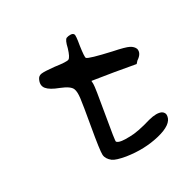

<svg xmlns="http://www.w3.org/2000/svg" viewBox="-74 -514 497 493"><g transform="rotate(-20 174.5 -267.5)"><path d="M153.3 -434.6Q158.2 -437.5 165 -438.5Q171.9 -439.5 174.8 -435.5Q177.7 -432.6 177.7 -403.3Q178.7 -372.1 181.6 -369.1Q187.5 -364.3 252 -361.3Q287.1 -360.4 297.9 -356.9Q308.6 -353.5 313.5 -345.7Q319.3 -332 303.7 -317.4L298.8 -309.6H237.3L174.8 -308.6L176.8 -299.8Q178.7 -291 178.7 -216.8Q178.7 -141.6 180.7 -140.6Q187.5 -133.8 218.8 -140.6Q241.2 -144.5 280.3 -164.1Q303.7 -174.8 317.4 -170.9Q327.1 -167 327.1 -157.2Q328.1 -133.8 285.6 -115.2Q243.2 -96.7 192.4 -95.7Q164.1 -95.7 154.3 -100.6Q139.6 -108.4 136.7 -120.6Q133.8 -132.8 133.8 -199.2Q133.8 -257.8 132.8 -276.4Q131.8 -294.9 127 -302.7Q121.1 -313.5 92.8 -319.3Q66.4 -324.2 56.2 -333Q45.9 -341.8 49.8 -357.4Q51.8 -367.2 61 -370.1Q70.3 -373 98.6 -375Q131.8 -376 137.7 -379.9Q143.6 -383.8 146.5 -408.2Q147.5 -430.7 153.3 -434.6Z"/></g></svg>

Font: JasonHandwriting3
Style: Regular
Weight: 400
Version: Version 1.24.9